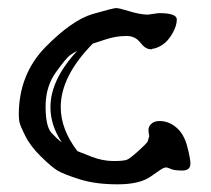

<svg xmlns="http://www.w3.org/2000/svg" viewBox="-20 -451 530 483"><path d="M299.3 -360.4C313.3 -360.4 324.5 -354.8 333 -343.8C341.5 -332.7 350.3 -327.1 359.4 -327.1H361.8L362.8 -328.1C370.6 -328.8 379.2 -332.2 388.7 -338.4C398.1 -344.6 406.5 -354.1 413.8 -366.9C421.1 -379.8 424.8 -391.5 424.8 -402.1C424.8 -412.7 409.8 -418 379.9 -418H379.4L351.1 -414.1C337.1 -414.7 321.6 -417.6 304.7 -422.9C287.8 -428.1 276.9 -430.7 272.2 -430.7C267.5 -430.7 247.9 -425.7 213.4 -415.8C178.9 -405.8 139.2 -378.1 94.2 -332.5C49.6 -286.6 27.3 -230 27.3 -162.6C27.3 -156.4 27.8 -150.4 28.8 -144.5C29.8 -138.7 34.7 -127 43.5 -109.4C52.2 -91.8 65.5 -74.3 83.3 -56.9C101 -39.5 114.9 -27.8 125 -21.7C135.1 -15.7 153.5 -8.5 180.2 0C206.9 8.5 238.8 12.7 275.9 12.7C313 12.7 340.8 6.1 359.4 -7.1C377.9 -20.3 388.6 -27.3 391.4 -28.3C394.1 -29.3 396.5 -29.8 398.4 -29.8C400.4 -29.8 404.2 -28.5 409.9 -25.9C415.6 -23.3 425.2 -22 438.7 -22C452.2 -22 459 -27.8 459 -39.6C459 -48 456.3 -62.5 450.9 -83C445.6 -103.5 436.5 -119.2 423.8 -130.1C411.1 -141 397.1 -146.5 381.8 -146.5H380.9C372.4 -146.5 365.7 -144.2 360.8 -139.6C356 -135.1 353.5 -130.1 353.5 -124.8C353.5 -119.4 354.2 -114.1 355.5 -108.9L351.6 -95.2C349.6 -91.6 341.9 -83.7 328.4 -71.5C314.9 -59.3 305.5 -52 300.3 -49.6C295.1 -47.1 283.4 -45.9 265.4 -45.9C247.3 -45.9 228.8 -49.6 210 -56.9C191.1 -64.2 179.4 -68.8 174.8 -70.8C146.8 -107.3 132.8 -144.2 132.8 -181.6C132.8 -233.4 159.7 -286.6 213.4 -341.3C214.7 -341.6 224.7 -344.9 243.4 -351.1C262.1 -357.3 279.5 -360.4 295.4 -360.4ZM174.3 -323.2C129.4 -274.7 106.9 -227.4 106.9 -181.2C106.9 -151.2 116.4 -121.7 135.3 -92.8C128.1 -98 119.5 -106 109.6 -116.7C99.7 -127.4 94.7 -149.6 94.7 -183.1C94.7 -216.6 103.4 -245.4 120.8 -269.5C138.3 -293.6 150 -307.8 156 -312C162 -316.2 168.1 -320 174.3 -323.2Z"/></svg>

Font: Drukaatie burti
Style: Regular
Weight: 400
Version: Version 0.14.4